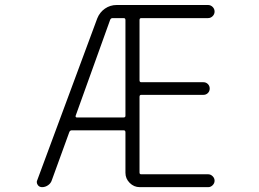

<svg xmlns="http://www.w3.org/2000/svg" viewBox="-20 -774 1040 772"><path d="M284.2 -308.6Q283.2 -305.7 284.7 -303.7Q286.1 -301.8 288.1 -301.8H477.5Q484.4 -301.8 484.4 -308.6V-693.4Q484.4 -701.2 477.5 -701.2H432.6Q425.8 -701.2 422.9 -694.3ZM371.1 -700.2Q380.9 -724.6 401.9 -739.3Q422.9 -753.9 449.2 -753.9H816.4Q827.1 -753.9 835 -746.1Q842.8 -738.3 842.8 -727.5Q842.8 -716.8 835 -709Q827.1 -701.2 816.4 -701.2H547.9Q541 -701.2 541 -693.4V-451.2Q541 -443.4 547.9 -443.4H797.9Q808.6 -443.4 815.9 -436Q823.2 -428.7 823.2 -418Q823.2 -407.2 815.9 -399.9Q808.6 -392.6 797.9 -392.6H547.9Q541 -392.6 541 -384.8V-80.1Q541 -73.2 547.9 -73.2H817.4Q827.1 -73.2 835 -65.4Q842.8 -57.6 842.8 -47.4Q842.8 -37.1 835 -29.3Q827.1 -21.5 817.4 -21.5H542Q518.6 -21.5 501.5 -38.6Q484.4 -55.7 484.4 -79.1V-242.2Q484.4 -250 477.5 -250H268.6Q261.7 -250 258.8 -243.2L188.5 -49.8Q184.6 -37.1 173.3 -29.3Q162.1 -21.5 149.4 -21.5Q137.7 -21.5 131.8 -30.3Q127.9 -36.1 127.9 -42Q127.9 -45.9 129.9 -49.8Z"/></svg>

Font: Rounded-X Mgen+ 1mn light
Style: Regular
Weight: 200
Designer: [Source Han Sans]
Ryoko NISHIZUKA  (kana & ideographs); Paul D. Hunt (Latin, Greek & Cyrillic); Wenlong ZHANG  (bopomofo
Version: Version 1.059.20150602